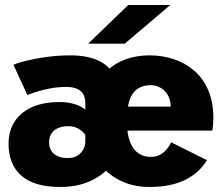

<svg xmlns="http://www.w3.org/2000/svg" viewBox="-20 -732 890 763"><path d="M220 11Q168 11 129.2 -0.2Q90.5 -11.5 65 -33.8Q39.5 -56 26.8 -87.8Q14 -119.5 14 -160.5Q14 -193.5 23.8 -220Q33.5 -246.5 51.5 -266.5Q69.5 -286.5 94.5 -300Q119.5 -313.5 150.2 -320Q181 -326.5 216 -326.5Q244.5 -326.5 265.5 -321.2Q286.5 -316 300 -309Q313.5 -302 319 -296V-324Q319 -337.5 315 -348.8Q311 -360 302.2 -368.5Q293.5 -377 279 -381.8Q264.5 -386.5 243.5 -386.5Q211 -386.5 182.2 -381.2Q153.5 -376 129.5 -368.5Q105.5 -361 88.5 -354.5L33.5 -474.5Q52.5 -483 87.8 -491.5Q123 -500 168 -506Q213 -512 261 -512Q295 -512 324 -506.2Q353 -500.5 376.2 -488.8Q399.5 -477 415 -459.5Q436.5 -477.5 461.8 -489Q487 -500.5 515.5 -506.2Q544 -512 574.5 -512Q626 -512 672 -496.5Q718 -481 753.2 -450Q788.5 -419 808.2 -372Q828 -325 828 -262.5Q828 -250.5 826.8 -236.8Q825.5 -223 823.5 -213H486.5Q490 -180.5 501.5 -157.2Q513 -134 532.5 -121.2Q552 -108.5 579 -108.5Q603 -108.5 619.2 -118.8Q635.5 -129 645.5 -142.5Q655.5 -156 660 -166.5L802.5 -95.5Q787.5 -71 766.8 -51.8Q746 -32.5 718 -18.2Q690 -4 654.2 3.5Q618.5 11 573 11Q540 11 508.8 3.8Q477.5 -3.5 450.5 -18Q423.5 -32.5 401 -53.5Q382 -35.5 355.5 -20.8Q329 -6 295.2 2.5Q261.5 11 220 11ZM249.5 -104Q272.5 -104 287.8 -113.5Q303 -123 311 -138.2Q319 -153.5 319 -170V-196Q315 -202 309 -208Q303 -214 294.5 -219Q286 -224 275.8 -227.2Q265.5 -230.5 253 -230.5Q226 -230.5 208.8 -222.2Q191.5 -214 183.2 -199.5Q175 -185 175 -166Q175 -147.5 183.2 -133.8Q191.5 -120 207.8 -112Q224 -104 249.5 -104ZM488.5 -308.5H658V-312Q658 -327 652.8 -341.5Q647.5 -356 637 -367.8Q626.5 -379.5 611.8 -386.5Q597 -393.5 578.5 -393.5Q554 -393.5 535.5 -384.2Q517 -375 505.2 -356.2Q493.5 -337.5 488.5 -308.5ZM476 -558.5H330.5L489.5 -712H656.5Z"/></svg>

Font: Trispace Thin
Style: Bold
Weight: 700
Version: Version 1.210